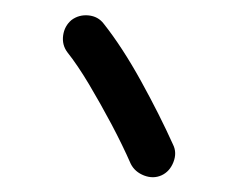

<svg xmlns="http://www.w3.org/2000/svg" viewBox="-20 -774 308 253"><path d="M74.2 -747.6Q84 -754.9 96.7 -753.7Q109.4 -752.4 116.7 -742.7Q141.1 -711.9 165.8 -667.2Q190.4 -622.6 208 -583.5Q213.4 -572.8 208.5 -560.3Q203.6 -547.9 192.9 -543Q182.1 -538.1 169.9 -542.7Q157.7 -547.4 152.3 -558.1Q141.6 -582.5 127 -610.1Q112.3 -637.7 97.2 -663.1Q82 -688.5 68.8 -705.1Q61.5 -714.8 63.2 -727.3Q64.9 -739.7 74.2 -747.6Z"/></svg>

Font: Mikhak-DS2-FD SemiBold
Style: Regular
Weight: 600
Designer: Amin Abedi
Version: Version 3.2